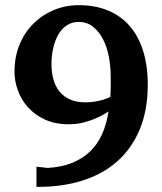

<svg xmlns="http://www.w3.org/2000/svg" viewBox="-20 -707 627 743"><path d="M408.2 -416Q408.2 -451.7 401.1 -488.3Q394 -524.9 378.9 -554.7Q363.8 -584.5 340.3 -603.3Q316.9 -622.1 284.2 -622.1Q257.8 -622.1 238 -608.6Q218.3 -595.2 205.3 -572.5Q192.4 -549.8 185.8 -520.3Q179.2 -490.7 179.2 -459Q179.2 -425.8 187 -398.7Q194.8 -371.6 210.9 -352.1Q227.1 -332.5 251.7 -321.8Q276.4 -311 310.1 -311Q331.1 -311 349.1 -314.2Q367.2 -317.4 379.9 -321.3Q395 -326.2 407.2 -332Q408.2 -348.6 408.4 -363.8Q408.7 -378.9 408.7 -390.6Q408.7 -404.3 408.2 -416ZM551.8 -378.9Q551.8 -280.8 520.8 -206.3Q489.7 -131.8 433.1 -82Q376.5 -32.2 297.1 -7.6Q217.8 17.1 121.1 16.1V-62L165 -57.1Q219.2 -60.5 260 -77.1Q300.8 -93.8 329.3 -121.6Q357.9 -149.4 375.2 -188.2Q392.6 -227.1 399.9 -275.9Q379.4 -261.7 355 -251Q334 -241.2 306.2 -233.6Q278.3 -226.1 246.1 -226.1Q193.4 -226.1 153.8 -244.4Q114.3 -262.7 88.1 -292Q62 -321.3 49.1 -357.4Q36.1 -393.6 36.1 -429.2Q36.1 -487.3 55.9 -534.9Q75.7 -582.5 109.9 -616.2Q144 -649.9 189.2 -668.5Q234.4 -687 285.2 -687Q347.7 -687 397.2 -666.7Q446.8 -646.5 481.2 -607.2Q515.6 -567.9 533.7 -510.5Q551.8 -453.1 551.8 -378.9Z"/></svg>

Font: Charis SIL APac
Style: Bold
Weight: 700
Foundry: SIL International
Version: Version 5.000